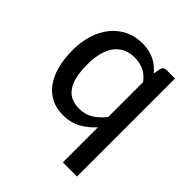

<svg xmlns="http://www.w3.org/2000/svg" viewBox="-189 -644 940 940"><g transform="rotate(45 281.0 -174.0)"><path d="M396 -385Q373.5 -415.5 344.8 -428.5Q316 -441.5 282 -441.5Q215 -441.5 178.2 -393.2Q141.5 -345 141.5 -252.5Q141.5 -204 149.8 -169.8Q158 -135.5 173.8 -113.8Q189.5 -92 212.5 -81.8Q235.5 -71.5 264.5 -71.5Q307 -71.5 338 -90.5Q369 -109.5 396 -144ZM494 -508V170.5H396V-72.5Q364.5 -36.5 324.5 -14.8Q284.5 7 232 7Q188.5 7 153.2 -10Q118 -27 93 -59.8Q68 -92.5 54.5 -141Q41 -189.5 41 -252.5Q41 -309 56 -357.5Q71 -406 99.5 -441.5Q128 -477 168.5 -497.2Q209 -517.5 260 -517.5Q284.5 -517.5 305 -513Q325.5 -508.5 343 -500Q360.5 -491.5 375.2 -479.5Q390 -467.5 403 -452L409.5 -488.5Q414.5 -508 435 -508Z"/></g></svg>

Font: LatoLatin Medium
Style: Regular
Weight: 500
Designer: Lukasz Dziedzic with Adam Twardoch and Botio Nikoltchev
Foundry: tyPoland Lukasz Dziedzic
Version: Version 2.015; 2015-08-06; http://www.latofonts.com/